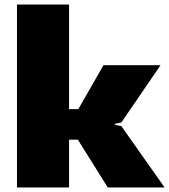

<svg xmlns="http://www.w3.org/2000/svg" viewBox="-20 -828 747 848"><path d="M55 -808H285V-346H326L437 -540H689L516 -287L487 -281V-277L516 -271L707 0H456L324 -211H285V0H55Z"/></svg>

Font: Encode Sans Wide
Style: Black
Weight: 900
Designer: Pablo Impallari, Andres Torresi
Foundry: Pablo Impallari, Andres Torresi
Version: Version 1.000; ttfautohint (v1.00) -l 8 -r 50 -G 200 -x 14 -